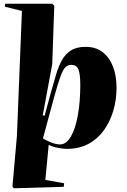

<svg xmlns="http://www.w3.org/2000/svg" viewBox="-20 -787 681 1033"><path d="M54 226 47 216 71 -55 98 -728 6 -751 8 -767H261L272 -756L261 -441L210 -167L220 -164L254 -290Q268 -339 281 -383.5Q294 -428 312.5 -462Q331 -496 361.5 -515.5Q392 -535 441 -535Q495 -535 532 -506.5Q569 -478 588 -428.5Q607 -379 607 -315Q607 -251 590 -192.5Q573 -134 539.5 -87Q506 -40 456 -13Q406 14 339 14Q319 14 289.5 8Q260 2 242 -8L224 181L325 199L323 218ZM364 -438Q345 -438 332 -425.5Q319 -413 305 -375Q291 -337 270 -260L211 -42Q237 -27 260.5 -18.5Q284 -10 303 -10Q337 -10 361.5 -52.5Q386 -95 399 -167.5Q412 -240 412 -330Q412 -388 402 -413Q392 -438 364 -438Z"/></svg>

Font: Literata 72pt ExtraBold
Style: Italic
Weight: 800
Italic angle: -2°
Designer: Latin by Veronika Burian and Jose Scaglione. Greek by Irene Vlachou. Cyrillic by Vera Evstafieva
Foundry: TypeTogether
Version: Version 3.002